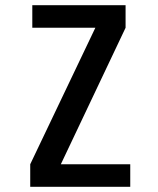

<svg xmlns="http://www.w3.org/2000/svg" viewBox="-20 -720 610 740"><path d="M214.5 -87H482V0H96.5V-87L347.5 -613H104.5V-700H464V-613Z"/></svg>

Font: League Mono Narrow Medium
Style: Regular
Weight: 500
Width: 3
Designer: Tyler Finck
Foundry: The League of Moveable Type / Tyler Finck
Version: Version 2.210